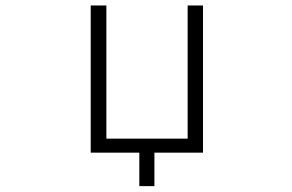

<svg xmlns="http://www.w3.org/2000/svg" viewBox="-20 -542 1040 683"><path d="M647.5 -522.5H702.1V1H529.3V120.1H475.6V1H302.7V-522.5H358.4V-48.8H647.5Z"/></svg>

Font: GenEi Gothic M Light
Style: Regular
Weight: 300
Designer: o_tamon (Modified); [Source Han Sans]
Ryoko NISHIZUKA  (kana & ideographs); Paul D. Hunt (Latin, Greek & Cyrillic); Wenl
Version: Version 1.1a;Original Version 1.004